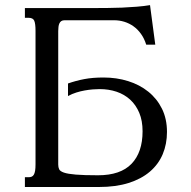

<svg xmlns="http://www.w3.org/2000/svg" viewBox="-20 -748 764 768"><path d="M122.1 -624.5Q122.1 -653.8 116.9 -665.3Q111.8 -676.8 94.2 -676.8H79.6V-715.8H362.3Q382.8 -715.8 410.6 -716.1Q438.5 -716.3 468.5 -717.5Q498.5 -718.8 527.8 -721.2Q557.1 -723.6 580.1 -727.5L601.1 -569.3H564.9Q557.1 -594.2 543.9 -612.5Q530.8 -630.9 513.9 -642.8Q497.1 -654.8 477.3 -660.9Q457.5 -667 436.5 -667H238.3Q230 -667 225.1 -663.6Q220.2 -660.2 217.5 -654.3Q214.8 -648.4 213.9 -640.6Q212.9 -632.8 212.9 -624V-89.8Q212.9 -79.1 216.6 -71Q220.2 -63 235.8 -57.6Q251.5 -52.2 283.4 -49.6Q315.4 -46.9 372.1 -46.9Q461.9 -46.9 506.1 -92.8Q550.3 -138.7 550.3 -223.1Q550.3 -265.1 537.1 -296.6Q523.9 -328.1 500.7 -349.4Q477.5 -370.6 446.3 -381.1Q415 -391.6 378.9 -391.6Q366.7 -391.6 351.3 -390.4Q335.9 -389.2 319.1 -386.2Q302.2 -383.3 285.2 -377.9Q268.1 -372.6 252 -363.8V-414.1Q283.7 -425.3 317.1 -431.6Q350.6 -438 394 -438Q446.3 -438 492.4 -423.6Q538.6 -409.2 573.2 -381.3Q607.9 -353.5 627.9 -313Q647.9 -272.5 647.9 -220.2Q647.9 -171.9 630.9 -131.3Q613.8 -90.8 579.6 -61.5Q545.4 -32.2 494.4 -16.1Q443.4 0 375.5 0H79.6V-39.1H94.2Q101.6 -39.1 106.7 -41.3Q111.8 -43.5 115.2 -49.1Q118.7 -54.7 120.4 -64.9Q122.1 -75.2 122.1 -91.3Z"/></svg>

Font: Arian Grqi
Style: Regular
Weight: 400
Designer: Ruben Hakobyan (Tarumian)
Foundry: Ruben Hakobyan (Tarumian)
Version: Version 1.003